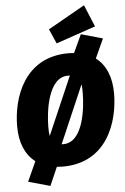

<svg xmlns="http://www.w3.org/2000/svg" viewBox="-71 -1069 820 1257"><g transform="rotate(-5 339.0 -440.5)"><path d="M590 -876 530 -1020 288 -883 330 -787ZM577 -666 635 -793 493 -833 438 -714C426 -715 413 -716 400 -716C112 -716 25 -458 25 -268C25 -162 59 -80 124 -31L65 99L208 139L261 18C274 19 287 20 301 20C591 20 676 -241 676 -429C676 -536 642 -617 577 -666ZM384 -570H398L232 -187C229 -202 228 -222 228 -246C228 -348 255 -570 384 -570ZM317 -126H305L469 -506C471 -491 472 -474 472 -452C472 -346 446 -126 317 -126Z"/></g></svg>

Font: Fira Sans Heavy
Style: Italic
Weight: 900
Italic angle: -8°
Designer: bBox Type GmbH & Carrois Corporate GbR & Edenspiekermann AG
Foundry: bBox Type GmbH & Carrois Corporate GbR & Edenspiekermann AG
Version: Version 4.301;PS 004.301;hotconv 1.0.88;makeotf.lib2.5.64775